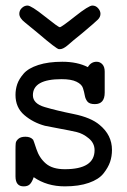

<svg xmlns="http://www.w3.org/2000/svg" viewBox="-20 -659 454 684"><path d="M35.2 -30.8V-125Q35.2 -141.1 36.1 -149.2Q37.1 -157.2 45.7 -164.6Q54.2 -171.9 70.8 -171.9Q88.9 -171.9 98.1 -161.1Q99.1 -160.2 109.6 -128.2Q120.1 -96.2 143.6 -76.2Q167 -56.2 210.9 -56.2Q316.9 -56.2 316.9 -124Q316.9 -148.9 296.4 -166Q275.9 -183.1 253.4 -188.5Q231 -193.8 191.9 -200.9Q152.8 -208 140.1 -210.9Q98.1 -222.2 66.7 -249Q35.2 -275.9 35.2 -320.8Q35.2 -340.8 41.5 -359.4Q47.9 -377.9 64.5 -397Q81.1 -416 116.5 -427.5Q151.9 -439 202.1 -439Q255.4 -439 293 -419.9Q304.2 -439 324.2 -439Q336.4 -439 344.7 -429.9Q353 -420.9 353 -403.8V-329.1Q353 -288.1 317.9 -288.1Q298.8 -288.1 291.5 -297.1Q284.2 -306.2 282 -319.1Q279.8 -332 275.4 -345.5Q271 -358.9 252.4 -367.9Q233.9 -377 199.2 -377Q97.2 -377 97.2 -319.8Q97.2 -290 139.2 -277.6Q181.2 -265.1 242.7 -252.7Q304.2 -240.2 335 -213.9Q378.9 -177.7 378.9 -125Q378.9 -102.1 372.1 -82Q365.2 -62 348.6 -41Q332 -20 296.6 -7.6Q261.2 4.9 210.9 4.9Q147 4.9 100.1 -27.8Q94.2 -10.7 86.7 -2.9Q79.1 4.9 64.9 4.9Q35.2 5.4 35.2 -30.8ZM48.8 -609.9Q48.8 -622.1 57.9 -630.6Q66.9 -639.2 78.1 -639.2Q91.3 -639.2 139.6 -600.6Q188 -562 192.9 -562Q198.7 -562 247.3 -600.6Q295.9 -639.2 309.1 -639.2Q321.3 -639.2 329.6 -629.6Q337.9 -620.1 337.9 -609.9Q337.9 -598.6 328.9 -589.4Q319.8 -580.1 272 -540Q239.7 -514.2 219.2 -496.1Q204.1 -483.9 193.8 -483.9H189.9Q182.1 -483.9 115.2 -541Q87.4 -564 68.8 -579.1Q48.8 -594.7 48.8 -609.9Z"/></svg>

Font: CMU Typewriter Text Variable Width
Style: Medium
Weight: 500
Version: Version 0.7.0